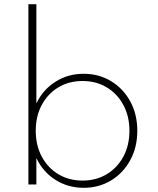

<svg xmlns="http://www.w3.org/2000/svg" viewBox="-20 -880 755 916"><path d="M379.5 16Q304.5 16 244.8 -21.8Q185 -59.5 153.5 -126V0H115.5V-860H153.5V-386.5Q185 -452.5 244.8 -490.2Q304.5 -528 379 -528Q452 -528 510 -492.8Q568 -457.5 601.5 -396.2Q635 -335 635 -256Q635 -177.5 601.5 -116Q568 -54.5 510 -19.2Q452 16 379.5 16ZM374 -18.5Q439 -18.5 489.5 -49Q540 -79.5 568.8 -133.2Q597.5 -187 597.5 -256Q597.5 -325.5 568.5 -379.2Q539.5 -433 489.2 -463.2Q439 -493.5 374 -493.5Q308.5 -493.5 258.2 -463.2Q208 -433 179.2 -379.2Q150.5 -325.5 150.5 -256Q150.5 -187 179.2 -133Q208 -79 258.5 -48.8Q309 -18.5 374 -18.5Z"/></svg>

Font: Spartan Thin ExtraLight
Style: Regular
Weight: 250
Version: Version 1.004